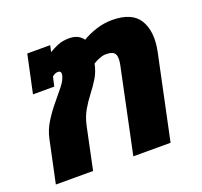

<svg xmlns="http://www.w3.org/2000/svg" viewBox="-101 -665 822 780"><g transform="rotate(-20 310.0 -275.0)"><path d="M14 0 53 -184Q61 -221 81.5 -253.5Q102 -286 125.5 -314Q149 -342 167.5 -365.5Q186 -389 190 -408Q194 -427 178 -427Q164 -427 153 -416L144 -376H52L87 -540H186L180 -512Q198 -523 218.5 -531.5Q239 -540 267 -540Q308 -540 327 -512Q353 -528 387 -539Q421 -550 456 -550Q543 -550 573.5 -499Q604 -448 587 -365L510 0H349L425 -362Q433 -397 425 -412.5Q417 -428 386 -428Q373 -428 357.5 -422Q342 -416 330 -408Q323 -374 307 -348Q291 -322 272 -297.5Q253 -273 237 -245.5Q221 -218 213 -181L175 0Z"/></g></svg>

Font: Kanit SemiBold
Style: Italic
Weight: 600
Italic angle: -12°
Designer: Katatrad Team
Foundry: CadsonDemak
Version: Version 2.000; ttfautohint (v1.8.3)